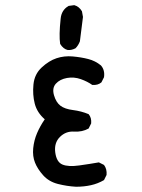

<svg xmlns="http://www.w3.org/2000/svg" viewBox="-20 -711 540 731"><path d="M269.5 0Q234.4 -2 200.2 -10.7Q166 -19.5 144.5 -43.5Q123 -67.4 113.3 -91.8Q103.5 -116.2 106.4 -146.5Q109.4 -176.8 121.1 -204.1Q132.8 -231.4 150.4 -256.8Q121.1 -282.2 112.3 -316.4Q103.5 -350.6 107.4 -389.6Q111.3 -428.7 138.7 -454.1Q166 -479.5 195.3 -489.3Q224.6 -499 256.8 -496.1Q289.1 -493.2 315.9 -486.3Q342.8 -479.5 364.3 -461.9Q379.9 -444.3 376 -417L366.2 -397.5Q352.5 -385.7 331.1 -387.7Q313.5 -400.4 287.6 -409.7Q261.7 -418.9 234.9 -414.1Q208 -409.2 192.9 -392.6Q177.7 -376 185.5 -348.6Q193.4 -321.3 210 -308.6Q226.6 -295.9 257.8 -292Q289.1 -288.1 317.4 -276.4Q329.1 -262.7 327.1 -241.2L317.4 -221.7Q293 -208 261.7 -210Q230.5 -211.9 208 -189.5Q185.5 -167 190.4 -130.4Q195.3 -93.8 217.8 -84.5Q240.2 -75.2 281.7 -81.1Q323.2 -86.9 356.4 -92.8L376 -83Q387.7 -67.4 385.7 -44.9L376 -25.4Q352.5 -11.7 326.2 -5.9Q299.8 0 269.5 0ZM267.6 -527.3Q252.9 -519.5 238.3 -520.5Q220.7 -524.4 209 -543.9Q204.1 -576.2 210.9 -639.6Q213.9 -672.9 241.2 -688.5L262.7 -691.4Q281.2 -686.5 292 -668L295.9 -646.5L284.2 -553.7Q278.3 -538.1 267.6 -527.3Z"/></svg>

Font: NaikaiFont
Style: Regular
Weight: 400
Version: Version 1.67